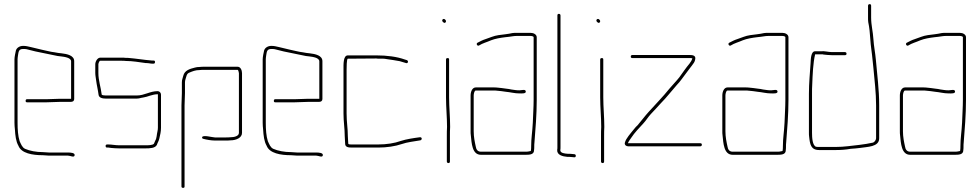

<svg xmlns="http://www.w3.org/2000/svg" viewBox="-20 -736 4743 929"><path d="M187 0C155 0 124 -6 101 -16C87 -23 82 -38 75 -53C67 -78 65 -110 65 -142V-449C65 -454 66 -460 67 -468C70 -487 71 -499 92 -499C98 -499 103 -499 108 -498C120 -495 138 -491 152 -487C187 -479 224 -473 259 -465L276 -463C292 -461 324 -457 324 -439V-258H268C255 -258 220 -256 206 -256H111C106 -256 104 -253 104 -248C104 -243 106 -241 111 -241H206C220 -241 255 -243 268 -243H322C333 -243 339 -248 339 -257V-440C339 -468 304 -475 278 -478L261 -480C255 -481 249 -482 244 -483C224 -485 201 -492 180 -496C165 -499 145 -505 130 -508C114 -511 109 -514 92 -514C75 -514 61 -505 57 -492C55 -483 50 -461 50 -449V-142C50 -131 51 -120 52 -111C54 -79 57 -52 69 -31C83 6 137 15 187 15C198 15 206 17 217 17H309C321 17 338 28 341 16C344 3 321 2 309 2H217C206 2 198 0 187 0Z M686 -446C670 -448 644 -451 629 -453L609 -455C603 -456 596 -456 589 -456C582 -457 576 -457 569 -457H465C452 -457 441 -439 441 -425V-383C441 -371 444 -358 445 -348C448 -324 454 -301 457 -277C459 -263 475 -259 491 -259H642C654 -259 662 -263 672 -264C694 -267 717 -280 743 -280H744V-118C744 -111 743 -106 742 -101C738 -85 739 -68 731 -55L725 -41C720 -33 696 -33 683 -33H557C539 -33 520 -37 505 -37H499C494 -37 491 -35 491 -30C491 -25 493 -22 498 -22H505C508 -22 513 -21 519 -20C530 -19 545 -18 557 -18H683C706 -18 731 -19 739 -35C742 -45 749 -55 751 -66C755 -83 759 -99 759 -118V-278C759 -287 752 -295 743 -295C705 -295 679 -274 642 -274H491C486 -274 472 -275 472 -279C468 -314 456 -346 456 -383V-425C456 -428 460 -442 465 -442H568C575 -442 582 -442 589 -441C621 -441 654 -435 684 -431H688L700 -430C706 -429 711 -428 716 -428H723C728 -428 730 -431 730 -436C730 -441 728 -443 723 -443H716C709 -443 694 -446 686 -446Z M875 -286V-337C875 -342 876 -347 877 -351C882 -365 882 -380 897 -385C912 -391 925 -397 946 -397C954 -398 960 -398 965 -398H1130C1133 -398 1136 -384 1136 -382V-93C1136 -77 1112 -72 1096 -72C1087 -71 1080 -71 1073 -71H1020C1008 -71 961 -85 958 -72C957 -67 960 -65 965 -64C980 -60 1002 -56 1020 -56H1073C1080 -56 1088 -56 1096 -57C1122 -57 1151 -69 1151 -93V-382C1151 -396 1144 -413 1130 -413H965C960 -413 954 -413 946 -412C937 -412 930 -411 923 -409C898 -403 873 -395 867 -370L863 -356C861 -351 860 -344 860 -337V-285C860 -272 858 -239 858 -226V166C858 171 861 173 866 173C871 173 873 171 873 166V-226C873 -239 875 -273 875 -286Z M1388 0C1356 0 1325 -6 1302 -16C1288 -23 1283 -38 1276 -53C1268 -78 1266 -110 1266 -142V-449C1266 -454 1267 -460 1268 -468C1271 -487 1272 -499 1293 -499C1299 -499 1304 -499 1309 -498C1321 -495 1339 -491 1353 -487C1388 -479 1425 -473 1460 -465L1477 -463C1493 -461 1525 -457 1525 -439V-258H1469C1456 -258 1421 -256 1407 -256H1312C1307 -256 1305 -253 1305 -248C1305 -243 1307 -241 1312 -241H1407C1421 -241 1456 -243 1469 -243H1523C1534 -243 1540 -248 1540 -257V-440C1540 -468 1505 -475 1479 -478L1462 -480C1456 -481 1450 -482 1445 -483C1425 -485 1402 -492 1381 -496C1366 -499 1346 -505 1331 -508C1315 -511 1310 -514 1293 -514C1276 -514 1262 -505 1258 -492C1256 -483 1251 -461 1251 -449V-142C1251 -131 1252 -120 1253 -111C1255 -79 1258 -52 1270 -31C1284 6 1338 15 1388 15C1399 15 1407 17 1418 17H1510C1522 17 1539 28 1542 16C1545 3 1522 2 1510 2H1418C1407 2 1399 0 1388 0Z M1642 -398V-187C1642 -147 1648 -114 1648 -78C1648 -65 1650 -54 1650 -41C1650 -24 1665 -22 1683 -22H1809C1851 -22 1892 -28 1924 -39C1949 -48 1985 -52 2014 -57C2024 -60 2022 -73 2012 -72C1981 -68 1947 -63 1919 -54C1889 -43 1850 -37 1809 -37H1683C1677 -37 1665 -36 1665 -42C1665 -54 1663 -66 1663 -78C1663 -115 1657 -146 1657 -187V-398C1657 -406 1657 -452 1663 -452L1801 -453C1806 -452 1812 -452 1818 -452H1835C1840 -452 1845 -451 1851 -450C1871 -447 1894 -444 1914 -440L1944 -431C1954 -427 1958 -441 1949 -445L1939 -448C1900 -462 1852 -468 1801 -468H1663C1640 -468 1642 -424 1642 -398Z M2143 -122C2142 -107 2142 -93 2142 -79V45C2142 50 2145 53 2150 53C2155 53 2157 50 2157 45V-79C2157 -93 2157 -107 2158 -122C2158 -170 2153 -217 2153 -265V-448C2153 -453 2151 -455 2146 -455C2141 -455 2138 -453 2138 -448V-265C2138 -217 2143 -169 2143 -122ZM2122 -631C2126 -627 2131 -622 2136 -628C2141 -634 2136 -639 2133 -642C2125 -649 2115 -639 2122 -631Z M2257 -274V-101C2257 -94 2257 -88 2258 -82C2262 -43 2264 13 2307 13H2517C2539 13 2564 14 2564 -9C2565 -16 2565 -22 2565 -27C2565 -33 2565 -40 2566 -47C2571 -110 2577 -182 2577 -252V-556C2577 -569 2562 -577 2548 -577H2478C2472 -577 2466 -577 2459 -576C2438 -571 2413 -569 2392 -566C2369 -563 2349 -553 2330 -547C2314 -542 2304 -536 2290 -529C2282 -524 2290 -511 2298 -516C2315 -527 2336 -532 2356 -541C2376 -549 2401 -553 2425 -556C2435 -557 2433 -557 2443 -558C2454 -559 2465 -562 2478 -562H2548C2553 -562 2562 -560 2562 -556V-253C2562 -218 2559 -175 2558 -142C2556 -99 2550 -68 2550 -27C2550 -22 2550 -16 2549 -9C2549 -6 2548 -5 2547 -5C2535 -2 2531 -2 2517 -2H2307C2291 -2 2284 -13 2282 -27C2277 -50 2272 -73 2272 -101V-274C2272 -281 2275 -298 2282 -298H2368C2374 -298 2380 -298 2386 -297L2406 -295C2412 -294 2419 -293 2427 -292C2450 -290 2469 -284 2493 -284C2505 -284 2526 -282 2524 -294C2522 -306 2505 -299 2493 -299C2478 -299 2469 -301 2454 -303C2438 -307 2422 -307 2407 -310L2388 -312C2381 -313 2375 -313 2368 -313H2282C2265 -313 2257 -292 2257 -274Z M2725 23C2732 23 2740 23 2747 24L2758 25C2763 26 2766 23 2766 18C2766 13 2764 11 2759 10L2748 9C2741 8 2733 8 2726 8C2713 7 2691 5 2691 -9C2692 -14 2692 -19 2692 -24V-661C2692 -666 2689 -669 2684 -669C2679 -669 2677 -666 2677 -661V-24C2677 -19 2677 -15 2676 -11C2674 14 2702 21 2725 23Z M2889 -122C2888 -107 2888 -93 2888 -79V45C2888 50 2891 53 2896 53C2901 53 2903 50 2903 45V-79C2903 -93 2903 -107 2904 -122C2904 -170 2899 -217 2899 -265V-448C2899 -453 2897 -455 2892 -455C2887 -455 2884 -453 2884 -448V-265C2884 -217 2889 -169 2889 -122ZM2868 -631C2872 -627 2877 -622 2882 -628C2887 -634 2882 -639 2879 -642C2871 -649 2861 -639 2868 -631Z M3316 -470H3040C3035 -470 3032 -467 3032 -462C3032 -457 3035 -455 3040 -455H3316C3321 -455 3325 -455 3330 -454C3327 -442 3322 -437 3316 -428C3299 -408 3283 -384 3267 -362C3252 -343 3235 -326 3219 -307C3188 -268 3151 -231 3118 -194C3099 -173 3083 -151 3065 -130C3059 -125 3054 -119 3050 -114C3044 -106 3044 -107 3036 -97C3031 -90 3025 -84 3021 -78C3013 -67 3006 -57 3003 -44C3002 -34 3010 -28 3020 -28H3368C3373 -28 3376 -31 3376 -36C3376 -41 3373 -43 3368 -43H3018C3022 -53 3028 -60 3034 -69C3051 -95 3072 -116 3093 -139C3106 -153 3116 -170 3129 -184C3144 -199 3163 -221 3178 -237C3205 -264 3230 -297 3255 -325C3272 -342 3285 -363 3300 -382C3313 -398 3317 -406 3328 -419L3338 -433C3341 -438 3343 -443 3344 -450C3347 -467 3333 -470 3316 -470Z M3475 -274V-101C3475 -94 3475 -88 3476 -82C3480 -43 3482 13 3525 13H3735C3757 13 3782 14 3782 -9C3783 -16 3783 -22 3783 -27C3783 -33 3783 -40 3784 -47C3789 -110 3795 -182 3795 -252V-556C3795 -569 3780 -577 3766 -577H3696C3690 -577 3684 -577 3677 -576C3656 -571 3631 -569 3610 -566C3587 -563 3567 -553 3548 -547C3532 -542 3522 -536 3508 -529C3500 -524 3508 -511 3516 -516C3533 -527 3554 -532 3574 -541C3594 -549 3619 -553 3643 -556C3653 -557 3651 -557 3661 -558C3672 -559 3683 -562 3696 -562H3766C3771 -562 3780 -560 3780 -556V-253C3780 -218 3777 -175 3776 -142C3774 -99 3768 -68 3768 -27C3768 -22 3768 -16 3767 -9C3767 -6 3766 -5 3765 -5C3753 -2 3749 -2 3735 -2H3525C3509 -2 3502 -13 3500 -27C3495 -50 3490 -73 3490 -101V-274C3490 -281 3493 -298 3500 -298H3586C3592 -298 3598 -298 3604 -297L3624 -295C3630 -294 3637 -293 3645 -292C3668 -290 3687 -284 3711 -284C3723 -284 3744 -282 3742 -294C3740 -306 3723 -299 3711 -299C3696 -299 3687 -301 3672 -303C3656 -307 3640 -307 3625 -310L3606 -312C3599 -313 3593 -313 3586 -313H3500C3483 -313 3475 -292 3475 -274Z M4076 -476C4076 -481 4073 -484 4068 -484H4005C3987 -484 3969 -490 3954 -488H3924C3904 -488 3903 -452 3902 -430C3899 -381 3894 -336 3894 -282V-93C3894 -87 3894 -81 3895 -75C3899 -38 3903 -10 3944 -10H4024C4049 -10 4075 -12 4096 -16C4108 -17 4128 -18 4140 -20C4176 -26 4234 -24 4234 -67V-226C4234 -304 4224 -374 4218 -446C4215 -481 4208 -513 4206 -547C4204 -583 4195 -614 4195 -651V-708C4195 -713 4193 -716 4188 -716C4183 -716 4180 -713 4180 -708V-651C4180 -643 4180 -636 4181 -629C4187 -601 4189 -575 4191 -546C4193 -512 4199 -480 4202 -445L4206 -407C4211 -349 4219 -289 4219 -226V-67C4219 -59 4211 -48 4204 -46C4183 -41 4161 -38 4138 -35C4100 -31 4065 -25 4024 -25H3944C3939 -25 3933 -25 3928 -26C3911 -33 3909 -70 3909 -93V-282C3909 -299 3909 -314 3910 -327C3912 -376 3914 -431 3924 -473H3954C3958 -474 3962 -473 3965 -472C3975 -471 3992 -469 4005 -469H4068C4073 -469 4076 -471 4076 -476Z M4334 -274V-101C4334 -94 4334 -88 4335 -82C4339 -43 4341 13 4384 13H4594C4616 13 4641 14 4641 -9C4642 -16 4642 -22 4642 -27C4642 -33 4642 -40 4643 -47C4648 -110 4654 -182 4654 -252V-556C4654 -569 4639 -577 4625 -577H4555C4549 -577 4543 -577 4536 -576C4515 -571 4490 -569 4469 -566C4446 -563 4426 -553 4407 -547C4391 -542 4381 -536 4367 -529C4359 -524 4367 -511 4375 -516C4392 -527 4413 -532 4433 -541C4453 -549 4478 -553 4502 -556C4512 -557 4510 -557 4520 -558C4531 -559 4542 -562 4555 -562H4625C4630 -562 4639 -560 4639 -556V-253C4639 -218 4636 -175 4635 -142C4633 -99 4627 -68 4627 -27C4627 -22 4627 -16 4626 -9C4626 -6 4625 -5 4624 -5C4612 -2 4608 -2 4594 -2H4384C4368 -2 4361 -13 4359 -27C4354 -50 4349 -73 4349 -101V-274C4349 -281 4352 -298 4359 -298H4445C4451 -298 4457 -298 4463 -297L4483 -295C4489 -294 4496 -293 4504 -292C4527 -290 4546 -284 4570 -284C4582 -284 4603 -282 4601 -294C4599 -306 4582 -299 4570 -299C4555 -299 4546 -301 4531 -303C4515 -307 4499 -307 4484 -310L4465 -312C4458 -313 4452 -313 4445 -313H4359C4342 -313 4334 -292 4334 -274Z"/></svg>

Font: Electronic
Style: UltTh
Weight: 100
Version: Version 1.011